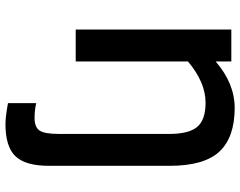

<svg xmlns="http://www.w3.org/2000/svg" viewBox="-106 -502 859 686"><g transform="rotate(90 323.0 -158.5)"><path d="M572 -335V95Q572 179 538 215Q504 251 423 251Q397 251 348 242V141Q372 147 401 147Q434 147 446 129Q458 111 458 60V-335Q458 -404 433 -434Q408 -464 346 -464Q274 -464 199 -401V0H85V-556H199V-500Q278 -568 365 -568Q470 -568 521 -513.5Q572 -459 572 -335Z"/></g></svg>

Font: Biryani SemiBold
Style: Regular
Weight: 600
Designer: Dan Reynolds and Mathieu Réguer
Foundry: Dan Reynolds and Mathieu Réguer
Version: Version 1.004; ttfautohint (v1.1) -l 5 -r 5 -G 72 -x 0 -D la